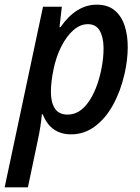

<svg xmlns="http://www.w3.org/2000/svg" viewBox="-57 -568 602 826"><path d="M-37 238 128 -539H209L199 -451H203Q271 -548 359 -548Q406 -548 435.5 -524Q465 -500 479 -458Q493 -416 492.5 -362.5Q492 -309 479 -251Q462 -176 429.5 -117Q397 -58 351 -24Q305 10 249 10Q161 10 127 -76H123Q121 -51 116.5 -22.5Q112 6 107 29L63 238ZM234 -75Q285 -75 322.5 -127.5Q360 -180 378 -265Q389 -317 388.5 -362.5Q388 -408 372 -436Q356 -464 321 -464Q288 -464 258.5 -438Q229 -412 206.5 -367.5Q184 -323 173 -268Q162 -216 162 -172Q162 -128 179 -101.5Q196 -75 234 -75Z"/></svg>

Font: Noto Sans SemiCondensed Medium
Style: Italic
Weight: 500
Width: 4
Italic angle: -12°
Designer: Monotype Design Team
Foundry: Monotype Imaging Inc.
Version: Version 2.013; ttfautohint (v1.8.4.7-5d5b)